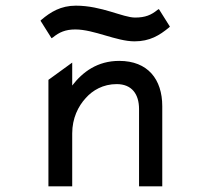

<svg xmlns="http://www.w3.org/2000/svg" viewBox="-20 -658 743 678"><path d="M248 -638C195 -638 159 -616 126 -588L123 -585L162 -523L167 -526C189 -544 211 -554 246 -554C312 -554 391 -512 455 -512C509 -512 543 -533 577 -561L580 -564L541 -626L536 -623C514 -605 493 -596 457 -596C414 -596 339 -638 248 -638ZM553 -283C553 -378 502 -443 401 -443C324 -443 272 -404 235 -356V-437L151 -376V0H235V-187C235 -240 256 -283 283 -312C307 -339 344 -361 392 -361C446 -361 471 -325 471 -273V0H553Z"/></svg>

Font: Charger Monospace
Style: Regular
Weight: 400
Designer: Jasper
Foundry: Cannot Into Space Fonts
Version: Version 0.980